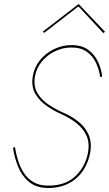

<svg xmlns="http://www.w3.org/2000/svg" viewBox="-20 -934 546 962"><path d="M55 -197 45 -193Q52 -146 70.5 -99.5Q89 -53 125 -23Q161 7 220 8Q282 8 327 -16.5Q372 -41 398.5 -83Q425 -125 433 -175Q440 -225 423 -261.5Q406 -298 373 -324.5Q340 -351 300 -368Q261 -385 224.5 -409Q188 -433 167.5 -467.5Q147 -502 155 -550Q162 -592 189 -625Q216 -658 255 -677Q294 -696 338 -696Q386 -696 416 -674Q446 -652 461.5 -618Q477 -584 482 -548L492 -550Q488 -588 471 -624.5Q454 -661 422 -684.5Q390 -708 338 -708Q292 -708 250 -687.5Q208 -667 179.5 -631.5Q151 -596 144 -550Q136 -499 158 -462.5Q180 -426 217.5 -401Q255 -376 294 -359Q331 -342 363 -317Q395 -292 412 -257Q429 -222 422 -175Q410 -102 359 -52.5Q308 -3 220 -4Q177 -4 147.5 -21.5Q118 -39 99.5 -67.5Q81 -96 70.5 -130Q60 -164 55 -197ZM373 -902 498 -768 506 -775 374 -914 195 -776 201 -769Z"/></svg>

Font: Jost* 200 Hairline Italic
Style: Italic
Weight: 100
Italic angle: -10°
Version: Version 3.200; ttfautohint (v0.97) -l 8 -r 50 -G 200 -x 14 -